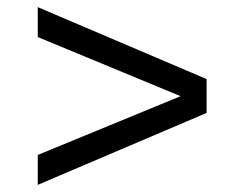

<svg xmlns="http://www.w3.org/2000/svg" viewBox="-20 -524 665 539"><path d="M86 -5V-89L487 -254L86 -420V-504L560 -302V-207Z"/></svg>

Font: Archivo SemiBold
Style: Regular
Weight: 400
Version: Version 2.001